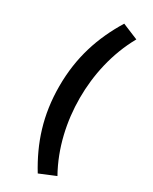

<svg xmlns="http://www.w3.org/2000/svg" viewBox="-262 -898 924 1161"><g transform="rotate(30 200.0 -318.0)"><path d="M232 205 343 159C260 11 224 -157 224 -318C224 -478 260 -647 343 -795L232 -841C136 -684 81 -519 81 -318C81 -116 136 48 232 205Z"/></g></svg>

Font: Noto Sans KR Black
Style: Regular
Weight: 900
Designer: Ryoko NISHIZUKA 西塚涼子 (kana, bopomofo & ideographs); Paul D. Hunt (Latin, Greek & Cyrillic); Sandoll Communications 산돌커뮤니
Foundry: Adobe
Version: Version 2.004;hotconv 1.0.118;makeotfexe 2.5.65603